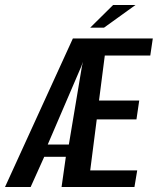

<svg xmlns="http://www.w3.org/2000/svg" viewBox="-52 -744 628 764"><path d="M-32 0 238 -591H556L546 -523H365L342 -344H502L491 -269H333L307 -66H494L483 0H193L210 -120H124L70 0ZM138 -169H222L274 -480L278 -498L272 -481ZM307 -634 398 -724H487L362 -634Z"/></svg>

Font: Alumni Sans SemiBold
Style: Italic
Weight: 600
Italic angle: -8°
Version: Version 1.016